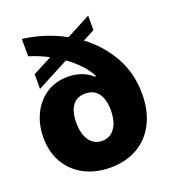

<svg xmlns="http://www.w3.org/2000/svg" viewBox="-140 -869 878 984"><g transform="rotate(-20 299.0 -376.5)"><path d="M452.1 -680.7 388.2 -647Q472.2 -584.5 523.7 -493.4Q575.2 -402.3 575.2 -288.1Q575.2 -199.2 541.7 -131.6Q508.3 -64 445.6 -26.4Q382.8 11.2 294.9 11.7Q213.9 11.2 152.3 -21.2Q90.8 -53.7 56.6 -112.5Q22.5 -171.4 22.5 -250Q22.5 -318.8 49.6 -376Q76.7 -433.1 126.7 -467Q176.8 -501 246.1 -501Q288.1 -501 321 -488.3Q354 -475.6 377 -454.1H384.8Q365.2 -492.2 334.2 -524.4Q303.2 -556.6 266.6 -583L91.8 -491.2V-571.3L196.8 -626Q169.4 -640.1 142.6 -651.1Q115.7 -662.1 91.8 -668.9V-763.7Q215.3 -747.6 319.8 -690.4L452.1 -759.8ZM300.8 -131.8Q343.8 -131.3 369.6 -166.3Q395.5 -201.2 395.5 -264.6Q395.5 -324.2 371.3 -356.9Q347.2 -389.6 300.8 -389.6Q253.9 -389.6 230.5 -356.7Q207 -323.7 207 -264.6Q207 -202.1 232.4 -166.7Q257.8 -131.3 300.8 -131.8Z"/></g></svg>

Font: Inter Display Black
Style: Regular
Weight: 900
Designer: Rasmus Andersson
Foundry: rsms
Version: Version 4.000;git-a52131595